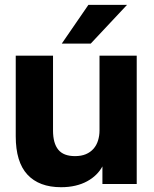

<svg xmlns="http://www.w3.org/2000/svg" viewBox="-20 -760 635 793"><path d="M232.3 13.2Q264.5 13.2 291.4 6.8Q318.3 0.5 339.7 -11.2Q361.2 -22.8 377.1 -38.5Q393 -54.2 403 -72.7V0H544.7V-530H391V-220.7Q391 -199.9 385 -180Q379 -160.2 366.2 -145.6Q353.3 -131 334.4 -123.1Q315.6 -115.2 289.8 -115.2Q242.3 -115.2 220.7 -141.8Q199 -168.4 199 -220.7V-530H45V-197.2Q45 -91 93.2 -38.9Q141.5 13.2 232.3 13.2ZM235.2 -580H354.8L504.8 -740H345.2Z"/></svg>

Font: Golos Text VF
Style: Regular
Weight: 400
Designer: A.Korolkova, Vitaly Kuzmin
Foundry: ParaType Ltd
Version: Version 2.005